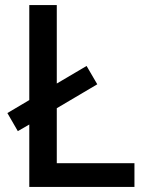

<svg xmlns="http://www.w3.org/2000/svg" viewBox="-20 -827 576 754"><path d="M95 -93V-338L50 -312L9 -383L95 -434V-807H203V-499L320 -568L362 -496L203 -402V-186H508V-93Z"/></svg>

Font: Noto Sans Telugu UI Medium
Style: Regular
Weight: 500
Designer: Jelle Bosma - Monotype Design Team
Foundry: Monotype Imaging Inc.
Version: Version 2.005; ttfautohint (v1.8.4.7-5d5b)